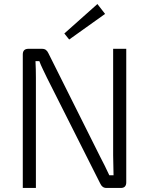

<svg xmlns="http://www.w3.org/2000/svg" viewBox="-20 -932 739 952"><path d="M606 -690V-28Q606 0 579 0H509Q497 0 489.5 -5.5Q482 -11 477 -22L213 -546Q204 -565 193 -587.5Q182 -610 175 -629H156Q157 -609 157.5 -588Q158 -567 158 -546V0H93V-662Q93 -690 121 -690H188Q200 -690 207.5 -684.5Q215 -679 220 -668L476 -156Q487 -135 499 -111Q511 -87 522 -63H543Q543 -88 542 -113Q541 -138 541 -162V-690ZM463 -912 501 -863 323 -736 299 -766Z"/></svg>

Font: Exo 2 Light
Style: Regular
Weight: 300
Designer: Natanael Gama
Foundry: Natanael Gama
Version: Version 2.010